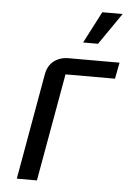

<svg xmlns="http://www.w3.org/2000/svg" viewBox="-53 -768 542 808"><g transform="rotate(5 218.5 -364.5)"><path d="M276.9 -595.2 346.2 -729H432.1L339.8 -595.2ZM48.8 0 127.9 -446.8Q134.3 -484.4 159.9 -504.2Q185.5 -523.9 222.2 -523.9H437L423.8 -455.1H214.8L133.8 0Z"/></g></svg>

Font: Hubot Sans
Style: Italic
Weight: 400
Italic angle: -10°
Designer: Deni Anggara
Foundry: GitHub
Version: Version 1.001;gftools[0.9.31]